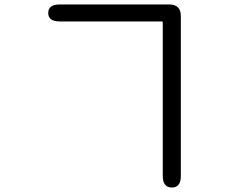

<svg xmlns="http://www.w3.org/2000/svg" viewBox="-20 -790 1040 860"><path d="M750 50Q709 50 709 -2V-689Q709 -694 704 -694H248Q196 -694 196 -732Q196 -770 248 -770H738Q790 -770 790 -718V-2Q790 50 750 50Z"/></svg>

Font: Resource Han Rounded HK
Style: Regular
Weight: 400
Designer: Cyano Hao (round all glyphs); Ryoko NISHIZUKA  (kana, bopomofo & ideographs); Paul D. Hunt (Latin, Greek & Cyrillic); Sa
Foundry: Cyano Hao
Version: 0.990